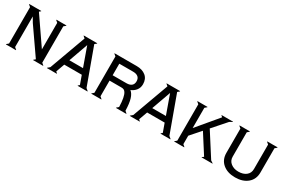

<svg xmlns="http://www.w3.org/2000/svg" viewBox="92 -1786 4242 2882"><g transform="rotate(30 2212.5 -345.0)"><path d="M205.1 -564.9V-35.2L240.2 -4.9L238.8 0H65.9L64.9 -4.9L100.1 -35.2V-665L64.9 -694.8L65.9 -700.2H273.9L274.9 -694.8L249 -672.9L570.8 -205.1V-665L536.1 -694.8L537.1 -700.2H710L710.9 -694.8L675.8 -665V-35.2L710.9 -4.9L710 0H537.1L536.1 -4.9L566.9 -30.8L254.9 -480Z M1480 -4.9 1479 0H1309.1L1308.1 -4.9L1333 -26.9L1279.8 -174.8H976.1L922.9 -26.9L947.8 -4.9L946.8 0H776.9L775.9 -4.9L814.9 -38.1L1043.9 -667L1010.7 -694.8L1011.7 -700.2H1243.7L1245.1 -694.8L1211.9 -667L1440.9 -38.1ZM1127.9 -601.1 1009.8 -270H1246.1Z M1923.3 -600.1H1684.6V-399.9H1923.3Q1981 -399.9 2011.2 -425.3Q2041.5 -450.7 2041.5 -500Q2041.5 -549.3 2011.2 -574.7Q1981 -600.1 1923.3 -600.1ZM1887.7 -307.1H1684.6V-35.2L1719.7 -4.9L1718.3 0H1545.4L1544.4 -4.9L1579.6 -35.2V-665L1544.4 -694.8L1545.4 -700.2H1929.7Q2026.9 -700.2 2087.2 -650.9Q2147.5 -601.6 2147.5 -509.8Q2147.5 -450.2 2114.5 -407Q2081.5 -363.8 2026.4 -340.8Q2069.3 -308.1 2092 -235.1Q2114.7 -162.1 2117.7 -35.2L2152.3 -4.9L2151.4 0H1973.6L1972.7 -4.9L2007.3 -35.2Q2002.9 -211.4 1961.4 -272Q1948.7 -291 1932.9 -299.1Q1917 -307.1 1887.7 -307.1Z M2916.5 -4.9 2915.5 0H2745.6L2744.6 -4.9L2769.5 -26.9L2716.3 -174.8H2412.6L2359.4 -26.9L2384.3 -4.9L2383.3 0H2213.4L2212.4 -4.9L2251.5 -38.1L2480.5 -667L2447.3 -694.8L2448.2 -700.2H2680.2L2681.6 -694.8L2648.4 -667L2877.4 -38.1ZM2564.5 -601.1 2446.3 -270H2682.6Z M3457 -4.9 3485.8 -25.9 3274.9 -356 3121.1 -181.2V-35.2L3156.2 -4.9L3154.8 0H2981.9L2981 -4.9L3016.1 -35.2V-665L2981 -694.8L2981.9 -700.2H3154.8L3156.2 -694.8L3121.1 -665V-314L3423.8 -674.8L3399.9 -694.8L3400.9 -700.2H3597.2L3598.1 -694.8L3548.8 -667L3346.2 -437L3605 -32.2L3646 -4.9L3645 0H3458Z M4190.9 -694.8 4191.9 -700.2H4369.6L4370.6 -694.8L4335.9 -665V-245.1Q4335.9 -127.4 4254.6 -58.8Q4173.3 9.8 4040.5 9.8Q3907.7 9.8 3826.7 -58.6Q3745.6 -127 3745.6 -245.1V-665L3710.9 -694.8L3711.9 -700.2H3889.6L3890.6 -694.8L3856 -665V-242.2Q3856 -172.4 3909.2 -131.1Q3962.4 -89.8 4040.5 -89.8Q4124 -89.8 4174.8 -130.4Q4225.6 -170.9 4225.6 -242.2V-665Z"/></g></svg>

Font: Tiffany Gothic CC
Style: Regular
Weight: 400
Designer: indestructible type*
Foundry: Cowboy Collective
Version: Version 1.000